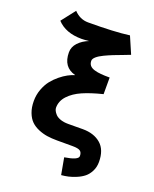

<svg xmlns="http://www.w3.org/2000/svg" viewBox="-158 -785 835 1043"><g transform="rotate(20 259.0 -263.5)"><path d="M97.7 -697.3Q132.8 -660.2 179.7 -660.2Q332 -660.2 418 -671.9L460 -574.7Q448.7 -569.8 420.2 -559.3Q391.6 -548.8 368.4 -539.6Q345.2 -530.3 320.6 -518.6Q295.9 -506.8 281.7 -494.4Q267.6 -481.9 267.6 -470.7Q267.6 -454.1 276.4 -443.6Q285.2 -433.1 303.2 -427.7Q321.3 -422.4 341.6 -420.7Q361.8 -418.9 392.6 -418.9V-322.8Q323.7 -305.7 277.8 -285.6Q231.9 -265.6 203.4 -235.1Q174.8 -204.6 174.8 -165.5Q174.8 -157.7 179.2 -148.4Q183.6 -139.2 193.1 -128.9Q202.6 -118.7 221.7 -111.8Q240.7 -105 266.6 -105Q267.1 -105 309.1 -105.2Q351.1 -105.5 351.6 -105.5Q416.5 -105.5 455.8 -71.5Q495.1 -37.6 495.1 32.2Q495.1 62 482.9 85.9Q470.7 109.9 453.1 124Q435.5 138.2 411.1 148.4Q386.7 158.7 366.9 163.1Q347.2 167.5 326.2 169.4L308.6 72.8Q386.7 60.5 386.7 37.6Q386.7 16.6 374.8 8.3Q362.8 0 331.1 0H321.3H241.2Q209.5 0 183.3 -3.9Q157.2 -7.8 131.6 -18.6Q106 -29.3 88.4 -46.4Q70.8 -63.5 59.8 -92.3Q48.8 -121.1 48.8 -158.7Q48.8 -193.8 60.5 -225.8Q72.3 -257.8 89.8 -280.3Q107.4 -302.7 130.1 -321.3Q152.8 -339.8 173.1 -350.6Q193.4 -361.3 211.9 -367.2Q137.7 -386.7 137.7 -472.2Q137.7 -503.4 160.6 -528.1Q183.6 -552.7 219.7 -566.9Q191.4 -564 176.8 -564Q84.5 -564 35.2 -617.2Z"/></g></svg>

Font: Fantasque Sans Mono
Style: Bold
Weight: 700
Monospace: yes
Designer: Jany Belluz
Version: Version 1.8.0 ; ttfautohint (v1.8.2)